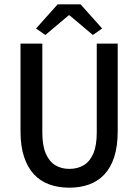

<svg xmlns="http://www.w3.org/2000/svg" viewBox="-20 -857 640 889"><path d="M301 12Q250 12 208.5 -3Q167 -18 137.5 -49.5Q108 -81 91.5 -130.5Q75 -180 75 -249V-655H176V-243Q176 -183 192 -146Q208 -109 236 -92Q264 -75 301 -75Q339 -75 367.5 -92Q396 -109 412 -146Q428 -183 428 -243V-655H525V-249Q525 -180 509 -130.5Q493 -81 463.5 -49.5Q434 -18 393 -3Q352 12 301 12ZM190 -695 147 -725 247 -837H353L453 -725L410 -695L302 -786H298Z"/></svg>

Font: Source Code Pro ExtraLight Medium
Style: Regular
Weight: 500
Monospace: yes
Version: Version 1.018;hotconv 1.0.116;makeotfexe 2.5.65601